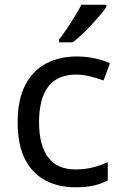

<svg xmlns="http://www.w3.org/2000/svg" viewBox="-20 -786 520 816"><path d="M300 10Q229 10 173.5 -19Q118 -48 86.5 -109Q55 -170 55 -265Q55 -364 88 -426Q121 -488 177.5 -517Q234 -546 306 -546Q347 -546 385 -537.5Q423 -529 447 -517L420 -444Q396 -453 364 -461Q332 -469 304 -469Q146 -469 146 -266Q146 -169 184.5 -117.5Q223 -66 299 -66Q343 -66 376.5 -75Q410 -84 438 -97V-19Q411 -5 378.5 2.5Q346 10 300 10ZM432 -756Q420 -738 395 -709.5Q370 -681 341.5 -652.5Q313 -624 289 -606H231V-618Q246 -637 263.5 -663Q281 -689 298 -716.5Q315 -744 326 -766H432Z"/></svg>

Font: Noto Sans Batak
Style: Regular
Weight: 400
Designer: Monotype Design Team
Foundry: Monotype Imaging Inc.
Version: Version 2.002; ttfautohint (v1.8.4.7-5d5b)